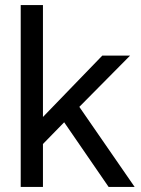

<svg xmlns="http://www.w3.org/2000/svg" viewBox="-20 -740 557 760"><path d="M62 -720H150V-277L385 -520H495L294 -317L513 0H410L234 -256L150 -170V0H62Z"/></svg>

Font: Aspekta Variable
Style: Regular
Weight: 400
Designer: Ivo Dolenc
Version: Version 2.100